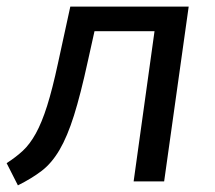

<svg xmlns="http://www.w3.org/2000/svg" viewBox="-43 -547 647 579"><path d="M-23 -55Q5 -73 26 -92.5Q47 -112 65 -144.5Q83 -177 99 -227.5Q115 -278 132 -357L169 -527H526L452 0H360L423 -453H242L222 -363Q200 -262 180 -198.5Q160 -135 136.5 -95Q113 -55 83 -32Q53 -9 11 12Z"/></svg>

Font: Yekcdsyqcyvpieeyorgstswgcgt
Style: Regular
Weight: 400
Italic angle: -8°
Designer: Carrois Corporate & Edenspiekermann
Foundry: Carrois Corporate GbR & Edenspiekermann AG
Version: Version 2.001